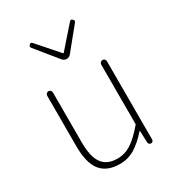

<svg xmlns="http://www.w3.org/2000/svg" viewBox="-193 -921 961 1049"><g transform="rotate(-30 288.0 -396.0)"><path d="M254.9 12.7Q173.8 12.7 134.8 -36.1Q95.7 -85 95.7 -188.5V-508.8Q95.7 -516.6 101.1 -522Q106.4 -527.3 113.8 -527.3Q121.1 -527.3 126.5 -522Q131.8 -516.6 131.8 -508.8V-192.4Q131.8 -103.5 162.1 -61.5Q192.4 -19.5 257.8 -19.5Q304.7 -19.5 344.7 -45.4Q384.8 -71.3 434.6 -129.9Q436.5 -132.8 436.5 -137.7V-508.8Q436.5 -516.6 441.9 -522Q447.3 -527.3 455.1 -527.3Q462.9 -527.3 467.8 -522Q472.7 -516.6 472.7 -508.8V-15.6Q472.7 -8.8 468.3 -4.4Q463.9 0 457.5 0Q451.2 0 446.3 -4.4Q441.4 -8.8 441.4 -15.6L438.5 -88.9Q438.5 -89.8 437 -89.8Q435.5 -89.8 435.5 -88.9Q391.6 -39.1 349.1 -13.2Q306.6 12.7 254.9 12.7ZM261.7 -643.6 151.4 -779.3Q147.5 -784.2 147.5 -789.1Q147.5 -793.9 153.3 -798.8Q157.2 -803.7 162.1 -803.7Q167 -803.7 171.9 -797.9L286.1 -668Q287.1 -666 289.1 -666Q291 -666 292 -668L406.2 -797.9Q411.1 -803.7 416 -803.7Q419.9 -803.7 424.8 -798.8Q430.7 -793.9 430.7 -789.1Q430.7 -784.2 426.8 -779.3L316.4 -643.6Q305.7 -629.9 289.1 -629.9Q272.5 -629.9 261.7 -643.6Z"/></g></svg>

Font: Gen Jyuu Gothic ExtraLight
Style: Regular
Weight: 100
Designer: [Source Han Sans]
Ryoko NISHIZUKA  (kana & ideographs); Paul D. Hunt (Latin, Greek & Cyrillic); Wenlong ZHANG  (bopomofo
Version: Version 1.002.20150607